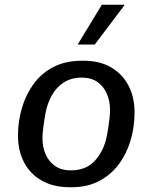

<svg xmlns="http://www.w3.org/2000/svg" viewBox="-20 -776 640 806"><path d="M273.2 10Q205 10 156.1 -17.4Q107.2 -44.8 81.4 -93.8Q55.5 -142.8 55.5 -207Q55.5 -265.5 71.6 -321.4Q87.8 -377.2 120.2 -422.5Q152.8 -467.8 203.6 -494.4Q254.5 -521 323 -521H331.5Q398.5 -521 445.9 -493.5Q493.2 -466 519 -417.5Q544.8 -369 544.8 -304Q544.8 -241 527.5 -184.4Q510.2 -127.8 476.8 -84Q443.2 -40.2 394.2 -15.1Q345.2 10 281 10ZM276.5 -60.8Q340 -60.8 376.2 -99.1Q412.5 -137.5 426 -194.2Q431 -215.2 434.2 -237.5Q437.5 -259.8 439.8 -279.6Q442 -299.5 442 -313.8Q442 -350.2 428.9 -381.5Q415.8 -412.8 389.5 -431.5Q363.2 -450.2 323.8 -450.2Q279.5 -450.2 247.9 -429.9Q216.2 -409.5 197.4 -375.5Q178.5 -341.5 170.8 -300Q165.2 -268 161.8 -241.1Q158.2 -214.2 158.2 -195.2Q158.2 -158 171.8 -127.6Q185.2 -97.2 211.6 -79Q238 -60.8 276.5 -60.8ZM306 -589 407.5 -756H501L501.5 -753L377.8 -589Z"/></svg>

Font: Chivo Mono Medium
Style: Italic
Weight: 500
Italic angle: -8.05°
Monospace: yes
Designer: Hector Gatti
Foundry: Omnibus-Type
Version: Version 1.008